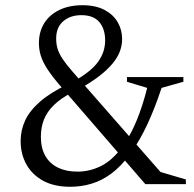

<svg xmlns="http://www.w3.org/2000/svg" viewBox="-20 -705 742 735"><path d="M285 -365 255.5 -351Q212 -328 186 -302.5Q160 -277 148.2 -247.2Q136.5 -217.5 136.5 -181.5Q136.5 -138 153.5 -108.2Q170.5 -78.5 202 -63.2Q233.5 -48 276.5 -48Q323.5 -48 366.8 -69.5Q410 -91 448 -142.5L460 -160.5Q484.5 -197.5 505.2 -248.8Q526 -300 543.5 -368.5L466 -392V-410H682V-392L598.5 -368.5Q572 -288.5 543.8 -228.5Q515.5 -168.5 485.5 -125.5L475 -111Q441.5 -66.5 405.5 -40Q369.5 -13.5 330.5 -1.8Q291.5 10 248.5 10Q187.5 10 145.2 -13Q103 -36 81 -75.8Q59 -115.5 59 -165Q59 -206.5 76.2 -243.8Q93.5 -281 132.8 -315.5Q172 -350 238.5 -382L265.5 -395.5Q330.5 -432.5 356.5 -469.8Q382.5 -507 382.5 -550Q382.5 -594.5 360 -620.8Q337.5 -647 291.5 -647Q249.5 -647 222.2 -623.8Q195 -600.5 195 -557Q195 -535.5 200.8 -517.2Q206.5 -499 220.2 -478.5Q234 -458 258 -430.5L594.5 -46.5L691.5 -18V0H536.5L215 -371.5Q181 -410.5 162.2 -439.2Q143.5 -468 136.2 -491.8Q129 -515.5 129 -539.5Q129 -583.5 149.2 -616Q169.5 -648.5 207 -666.8Q244.5 -685 295.5 -685Q346 -685 379.8 -667.2Q413.5 -649.5 430.5 -620.2Q447.5 -591 447.5 -555.5Q447.5 -532.5 439.5 -510Q431.5 -487.5 412.8 -464Q394 -440.5 362.8 -416Q331.5 -391.5 285 -365Z"/></svg>

Font: Newsreader 24pt
Style: Regular
Weight: 400
Designer: Hugues Gentile
Foundry: Production Type
Version: Version 1.003